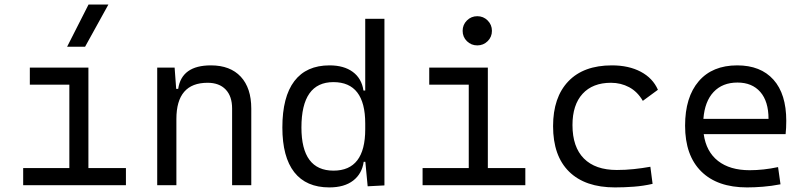

<svg xmlns="http://www.w3.org/2000/svg" viewBox="-20 -815 3556 845"><path d="M82 0V-75.2H285.2V-442.4H111.3V-517.6H369.1V-75.2H534.2V0ZM275.4 -609.4 369.6 -794.9H457L354.5 -609.4Z M1001.5 0V-337.4Q1001.5 -391.6 973.1 -421.1Q944.8 -450.7 893.6 -450.7Q756.3 -450.7 756.3 -291.5V0H671.9V-517.6H748.5L755.4 -423.8H764.2Q779.3 -527.3 908.2 -527.3Q993.2 -527.3 1039.6 -477.5Q1085.9 -427.7 1085.9 -336.9V0Z M1429.2 9.8Q1327.6 9.8 1275.1 -57.1Q1222.7 -124 1222.7 -253.9Q1222.7 -388.7 1275.4 -458Q1328.1 -527.3 1430.2 -527.3Q1493.7 -527.3 1532.7 -498.5Q1571.8 -469.7 1579.6 -416.5H1587.4V-732.4H1671.9V1L1598.1 4.9L1587.9 -103H1580.6Q1573.2 -50.3 1534.4 -20.3Q1495.6 9.8 1429.2 9.8ZM1587.4 -246.1V-271.5Q1587.4 -453.6 1447.3 -453.6Q1306.6 -453.6 1306.6 -253.9Q1306.6 -64 1447.8 -64Q1587.4 -64 1587.4 -246.1Z M1839.8 0V-75.2H2043V-442.4H1869.1V-517.6H2127V-75.2H2292V0ZM2080.6 -615.2Q2053.7 -615.2 2034.9 -633.8Q2016.1 -652.3 2016.1 -679.2Q2016.1 -706.1 2034.9 -724.9Q2053.7 -743.7 2080.6 -743.7Q2107.4 -743.7 2126.2 -724.9Q2145 -706.1 2145 -679.2Q2145 -652.3 2126.2 -633.8Q2107.4 -615.2 2080.6 -615.2Z M2686.5 9.8Q2555.2 9.8 2484.6 -59.6Q2414.1 -128.9 2414.1 -259.8Q2414.1 -386.7 2481.2 -457Q2548.3 -527.3 2672.9 -527.3Q2747.1 -527.3 2800 -499.3Q2853 -471.2 2875.5 -419.9L2809.1 -371.1Q2785.6 -411.6 2749 -431.2Q2712.4 -450.7 2668.9 -450.7Q2588.4 -450.7 2543.9 -402.1Q2499.5 -353.5 2499.5 -264.6Q2499.5 -168 2549.8 -117.4Q2600.1 -66.9 2694.8 -66.9Q2732.4 -66.9 2769.5 -70.8Q2806.6 -74.7 2842.3 -81.1L2852.1 -5.9Q2812 3.4 2769.5 6.6Q2727.1 9.8 2686.5 9.8Z M3267.6 9.8Q3137.2 9.8 3066.2 -60.5Q2995.1 -130.9 2995.1 -261.7Q2995.1 -387.7 3055.2 -457.5Q3115.2 -527.3 3224.6 -527.3Q3327.6 -527.3 3384 -464.4Q3440.4 -401.4 3440.4 -283.2Q3440.4 -250.5 3437.5 -224.6H3077.1Q3087.9 -147.5 3140.1 -106.7Q3192.4 -65.9 3279.3 -65.9Q3339.8 -65.9 3404.3 -79.6L3415 -3.9Q3375 3.9 3337.4 6.8Q3299.8 9.8 3267.6 9.8ZM3075.7 -292H3362.3Q3362.3 -368.7 3326.2 -410.2Q3290 -451.7 3225.6 -451.7Q3159.7 -451.7 3120.6 -410.2Q3081.5 -368.7 3075.7 -292Z"/></svg>

Font: Cascadia Code NF SemiLight
Style: Regular
Weight: 350
Monospace: yes
Designer: Aaron Bell
Foundry: Saja Typeworks
Version: Version 2404.023; ttfautohint (v1.8.4)